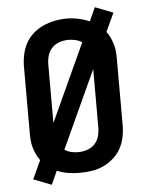

<svg xmlns="http://www.w3.org/2000/svg" viewBox="-57 -835 715 935"><g transform="rotate(-5 300.0 -367.5)"><path d="M158 54 70 20 112 -71Q101 -85 93.5 -101.5Q86 -118 81 -135Q76 -152 74.5 -169.5Q73 -187 73 -205V-530Q73 -559 79 -588.5Q85 -618 99 -644Q113 -670 135.5 -690Q158 -710 185 -722Q212 -734 241 -740Q270 -746 300 -746Q329 -746 357 -740Q385 -734 412 -723L442 -789L530 -755L488 -664Q499 -650 506.5 -633.5Q514 -617 519 -600Q524 -583 525.5 -565.5Q527 -548 527 -530V-205Q527 -176 521 -146.5Q515 -117 501 -91.5Q487 -66 464.5 -46Q442 -26 415 -13.5Q388 -1 359 3.5Q330 8 300 8Q271 8 242.5 3.5Q214 -1 188 -12ZM192 -245 366 -624Q352 -634 334 -638Q316 -642 299 -642Q277 -642 255.5 -634.5Q234 -627 219 -611Q204 -595 198 -573.5Q192 -552 192 -530ZM300 -93Q322 -93 343.5 -100Q365 -107 380.5 -123Q396 -139 402 -161Q408 -183 408 -205V-490L234 -111Q248 -101 265.5 -97Q283 -93 300 -93Z"/></g></svg>

Font: Iosevka Curly Extended
Style: Bold
Weight: 700
Width: 7
Monospace: yes
Designer: Belleve Invis
Foundry: Belleve Invis
Version: Version 11.1.0; ttfautohint (v1.8.3)